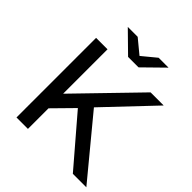

<svg xmlns="http://www.w3.org/2000/svg" viewBox="-237 -1041 1194 1194"><g transform="rotate(45 360.0 -444.0)"><path d="M188.4 -292.1 584.1 -700H699.4L392.3 -376.1L335.7 -313.7L193.6 -169.1ZM104.7 -700H205.3V0H104.7ZM314.4 -333.3 381.7 -408 719 0H600.3ZM196 -887.6H283L415.9 -777.9H334.4L467.3 -887.6H554.3L421.1 -757H329.1Z"/></g></svg>

Font: iiserrat Thin
Style: Regular
Weight: 100
Designer: Akira Ohta
Foundry: Akira Ohta
Version: Version 1.200;Glyphs 3.3.1 (3343)